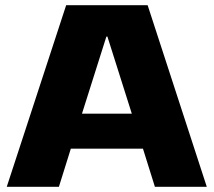

<svg xmlns="http://www.w3.org/2000/svg" viewBox="-20 -720 823 740"><path d="M235 -700H549L777 0H577L531 -147H253L207 0H6ZM488 -282 394 -579H390L296 -282Z"/></svg>

Font: Pathway Extreme 8pt Thin 12pt ExtraBold
Style: Regular
Weight: 800
Version: Version 1.001;gftools[0.9.26]